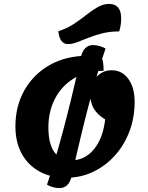

<svg xmlns="http://www.w3.org/2000/svg" viewBox="-20 -886 761 984"><path d="M285 78Q268 78 250 73Q232 68 221 60Q259 -51 302.5 -213Q346 -375 394 -591Q408 -655 457 -655Q474 -655 492 -649.5Q510 -644 521 -637Q482 -526 439 -364Q396 -202 348 14Q334 78 285 78ZM320 25Q240 25 181.5 -7.5Q123 -40 91 -99Q59 -158 59 -238Q59 -344 106.5 -426Q154 -508 237 -554Q320 -600 427 -600Q446 -600 463 -598.5Q480 -597 501 -592Q507 -578 509 -560Q511 -542 511 -523Q422 -523 359 -484.5Q296 -446 262 -380.5Q228 -315 228 -234Q228 -148 259 -106Q290 -64 344 -64Q414 -64 461 -120.5Q508 -177 519 -274Q442 -319 442 -403Q442 -456 474 -491Q506 -526 552 -526Q605 -526 637.5 -482Q670 -438 670 -364Q670 -282 643 -211.5Q616 -141 568 -88Q520 -35 456.5 -5Q393 25 320 25ZM328 -660Q286 -660 279 -726Q323 -740 358 -763Q393 -786 423 -810Q453 -834 481.5 -850Q510 -866 539 -866Q601 -866 601 -791Q601 -757 591 -725Q543 -725 504 -715Q465 -705 433.5 -692.5Q402 -680 376 -670Q350 -660 328 -660Z"/></svg>

Font: Lemonada SemiBold
Style: Regular
Weight: 600
Designer: Mohamed Gaber (Arabic), Eduardo Tunni (Latin)
Foundry: Kief Type Foundry
Version: Version 4.005; ttfautohint (v1.8.3)